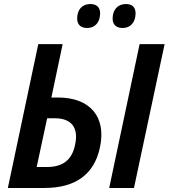

<svg xmlns="http://www.w3.org/2000/svg" viewBox="-20 -933 837 953"><path d="M589 -794C628 -794 653 -823 653 -867C653 -899 634 -913 605 -913C563 -913 539 -883 539 -841C539 -809 559 -794 589 -794ZM413 -794C452 -794 477 -823 477 -867C477 -899 457 -913 428 -913C386 -913 363 -883 363 -841C363 -809 383 -794 413 -794ZM19 0H201C355 0 448 -68 476 -201C509 -353 427 -449 268 -449H235L291 -714H170ZM522 0H645L797 -714H673ZM162 -104 214 -346H252C334 -346 371 -300 353 -216C338 -139 292 -104 212 -104Z"/></svg>

Font: Noto Sans SemiCondensed SemiBold
Style: Italic
Weight: 600
Width: 4
Italic angle: -12°
Designer: Monotype Design Team
Foundry: Monotype Imaging Inc.
Version: Version 2.013